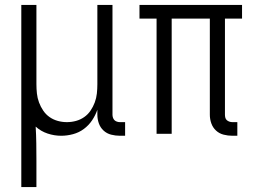

<svg xmlns="http://www.w3.org/2000/svg" viewBox="-20 -540 1040 775"><path d="M66 215V-520H127V-200Q127 -181 129 -162.5Q131 -144 137.5 -126.5Q144 -109 154.5 -93.5Q165 -78 180 -67.5Q195 -57 213 -52Q231 -47 250 -47Q269 -47 287 -52Q305 -57 320 -67.5Q335 -78 345.5 -93.5Q356 -109 362.5 -126.5Q369 -144 371 -162.5Q373 -181 373 -200V-520H434V-77Q434 -71 436 -65Q438 -59 442 -55Q446 -51 452 -49Q458 -47 464 -47H485V8H464Q446 8 428.5 3.5Q411 -1 398 -13Q385 -25 379 -42Q373 -59 373 -77V-97Q365 -74 351.5 -54Q338 -34 318.5 -19.5Q299 -5 275 1.5Q251 8 227 8Q199 8 172 -1Q145 -10 124 -29Q126 5 126.5 39Q127 73 127 108V215Z M938 8H918Q900 8 882.5 3.5Q865 -1 852 -13Q839 -25 833 -42Q827 -59 827 -77V-465H673V0H612V-465H543V-520H957V-465H888V-77Q888 -71 889.5 -65Q891 -59 895.5 -55Q900 -51 906 -49Q912 -47 918 -47H938Z"/></svg>

Font: Iosevka Fixed Light
Style: Regular
Weight: 300
Monospace: yes
Designer: Belleve Invis
Foundry: Belleve Invis
Version: Version 32.3.0